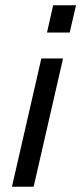

<svg xmlns="http://www.w3.org/2000/svg" viewBox="-20 -710 309 730"><path d="M158.7 -586.4 182.1 -689.9H269L245.1 -586.4ZM25.4 0 137.2 -487.8H219.7L107.9 0Z"/></svg>

Font: HK Grotesk Medium Legacy Italic
Style: Regular
Weight: 500
Italic angle: -13°
Designer: Alfredo Marco Pradil
Foundry: Hanken Design Co.
Version: Version 2.022;PS 002.022;hotconv 1.0.88;makeotf.lib2.5.64775